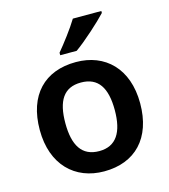

<svg xmlns="http://www.w3.org/2000/svg" viewBox="-114 -857 843 957"><g transform="rotate(-15 307.0 -378.0)"><path d="M498 -756V-766H351C324 -721 274 -656 243 -619V-606H328C378 -641 464 -719 498 -756ZM566 -272C566 -452 459 -553 309 -553C147 -553 48 -452 48 -272C48 -92 156 10 306 10C466 10 566 -92 566 -272ZM180 -272C180 -387 218 -448 307 -448C396 -448 435 -387 435 -272C435 -158 396 -94 308 -94C218 -94 180 -158 180 -272Z"/></g></svg>

Font: Noto Kufi Arabic SemiBold
Style: Regular
Weight: 600
Designer: Monotype Design Team, David Williams, Khaled Hosny
Foundry: Google LLC
Version: Version 2.109